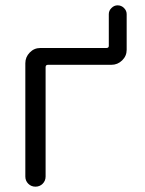

<svg xmlns="http://www.w3.org/2000/svg" viewBox="-20 -700 545 720"><path d="M75 -38V-463Q75 -486 91.5 -503Q108 -520 131 -520H379Q388 -520 388 -528V-647Q388 -660 398 -670Q408 -680 421 -680Q435 -680 445 -670Q455 -660 455 -647V-513Q455 -490 438 -473.5Q421 -457 398 -457H160Q151 -457 151 -448V-38Q151 -22 140 -11Q129 0 113 0Q97 0 86 -11Q75 -22 75 -38Z"/></svg>

Font: Rounded Mplus 1c
Style: Regular
Weight: 400
Version: Version 1.059.20150529